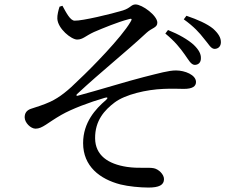

<svg xmlns="http://www.w3.org/2000/svg" viewBox="-20 -789 1040 864"><path d="M811 -544C829 -519 839 -498 856 -497C873 -497 884 -508 884 -526C885 -546 875 -565 851 -588C825 -611 786 -634 736 -654L724 -638C768 -602 791 -572 811 -544ZM898 -615C919 -591 928 -570 945 -569C961 -569 973 -579 974 -597C975 -619 963 -638 939 -660C912 -682 869 -701 819 -718L807 -702C853 -669 878 -641 898 -615ZM316 -696C351 -695 480 -726 533 -742C568 -753 570 -769 590 -769C620 -769 688 -719 688 -687C688 -664 664 -664 640 -642C541 -550 440 -471 326 -365C322 -360 324 -357 329 -358C419 -382 558 -425 626 -442C698 -460 739 -472 772 -472C812 -472 862 -452 862 -420C862 -401 847 -389 807 -389C784 -389 757 -391 716 -389C639 -386 544 -364 496 -328C451 -294 407 -247 408 -166C409 -90 466 -51 551 -38C605 -30 646 -37 672 -32C693 -28 718 -5 718 17C718 44 695 55 648 55C611 55 558 50 522 41C429 17 354 -41 354 -145C354 -238 410 -299 457 -339C467 -348 465 -353 452 -349C383 -329 303 -299 256 -272C193 -236 171 -210 140 -210C118 -210 91 -237 91 -261C91 -279 99 -292 118 -299C143 -307 178 -318 206 -331C249 -351 288 -383 335 -430C392 -483 526 -620 567 -690C577 -705 572 -707 557 -702C511 -690 445 -663 403 -645C364 -627 353 -611 327 -611C301 -611 240 -660 238 -705C237 -720 243 -744 248 -759L261 -763C278 -732 296 -696 316 -696Z"/></svg>

Font: Noto Serif TC Medium
Style: Regular
Weight: 500
Designer: Ryoko NISHIZUKA 西塚涼子 (kana & ideographs); Frank Grießhammer (Latin, Greek & Cyrillic); Wenlong ZHANG 张文龙 (bopomofo); San
Foundry: Adobe
Version: Version 2.001;hotconv 1.1.0;makeotfexe 2.6.0